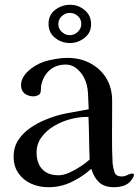

<svg xmlns="http://www.w3.org/2000/svg" viewBox="-20 -783 584 803"><path d="M355 -116Q353 -160 352.5 -205Q352 -250 350 -294H341Q310 -294 274 -284.5Q238 -275 206 -256Q174 -237 153.5 -209Q133 -181 133 -145Q133 -101 156.5 -75.5Q180 -50 225 -50Q245 -50 270 -61Q295 -72 318 -87.5Q341 -103 355 -116ZM320 -683Q320 -703 305.5 -716Q291 -729 272 -729Q253 -729 238.5 -715.5Q224 -702 224 -682Q224 -663 238.5 -649.5Q253 -636 272 -636Q291 -636 305.5 -650Q320 -664 320 -683ZM540 -52Q540 -45 533.5 -35.5Q527 -26 522 -21Q509 -9 492 -4.5Q475 0 458 0Q417 0 395 -20Q373 -40 362 -77Q325 -44 279.5 -22Q234 0 183 0Q144 0 111 -14.5Q78 -29 57.5 -58Q37 -87 37 -128Q37 -168 57 -198Q77 -228 108 -249Q139 -270 172 -283Q215 -301 260.5 -309.5Q306 -318 351 -326Q350 -356 348 -393Q346 -430 332 -457Q322 -478 301.5 -495.5Q281 -513 256 -513Q214 -513 187 -489Q160 -465 152 -424Q151 -417 151 -409Q151 -401 149 -395Q147 -388 137.5 -384Q128 -380 121 -380Q99 -380 83.5 -391.5Q68 -403 68 -427Q68 -440 72 -449Q78 -466 93.5 -481.5Q109 -497 128.5 -508.5Q148 -520 164 -525Q186 -532 213 -536.5Q240 -541 262 -541Q315 -541 357.5 -518.5Q400 -496 424.5 -456Q449 -416 449 -361V-330Q449 -272 448.5 -214.5Q448 -157 451 -99Q453 -80 459 -62.5Q465 -45 489 -45Q501 -45 512.5 -51Q524 -57 533 -57Q540 -57 540 -52ZM361 -682Q361 -646 333.5 -624.5Q306 -603 272 -603Q238 -603 210.5 -624.5Q183 -646 183 -683Q183 -721 211 -742Q239 -763 273 -763Q308 -763 334.5 -740.5Q361 -718 361 -682Z"/></svg>

Font: Kaisei Decol Medium
Style: Regular
Weight: 500
Designer: Font-Kai, 金井和夫
Foundry: KAZUO KANAI
Version: Version 5.003